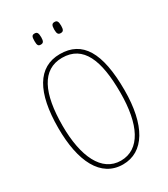

<svg xmlns="http://www.w3.org/2000/svg" viewBox="-220 -1000 969 1109"><g transform="rotate(-30 265.0 -445.5)"><path d="M331 -827C347 -827 354 -835 354 -863C354 -893 347 -901 331 -901C315 -901 308 -893 308 -863C308 -835 315 -827 331 -827ZM198 -827C214 -827 221 -835 221 -863C221 -893 214 -901 198 -901C181 -901 176 -893 176 -863C176 -835 181 -827 198 -827ZM264 10C404 10 485 -125 485 -358C485 -610 414 -725 265 -725C118 -725 44 -596 44 -359C44 -137 116 10 264 10ZM264 -15C137 -15 72 -153 72 -358C72 -574 131 -700 265 -700C406 -700 457 -574 457 -358C457 -146 392 -15 264 -15Z"/></g></svg>

Font: Noto Serif Lao ExtraCondensed Thin
Style: Regular
Weight: 100
Width: 2
Designer: Monotype Design Team
Foundry: Monotype Imaging Inc.
Version: Version 2.003